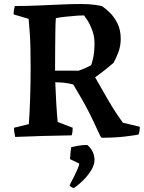

<svg xmlns="http://www.w3.org/2000/svg" viewBox="-20 -676 719 959"><path d="M487 12Q480 4 467 -26Q454 -56 426 -112Q398 -168 346 -254Q323 -260 301 -262.5Q279 -265 256 -265Q258 -212 261 -160.5Q264 -109 268 -67L343 -38Q343 -28 342 -19Q341 -10 338 0Q268 1 197 3Q126 5 56 8Q53 -4 51.5 -15Q50 -26 50 -38L124 -56Q128 -109 130.5 -185Q133 -261 133 -337Q133 -450 129 -506.5Q125 -563 123 -582L48 -604Q48 -625 54 -646Q111 -646 170.5 -648.5Q230 -651 285 -653.5Q340 -656 384 -656Q425 -656 452.5 -652Q480 -648 490 -645Q507 -634 529 -612.5Q551 -591 567 -558.5Q583 -526 583 -482Q583 -445 570.5 -413Q558 -381 547 -362Q535 -352 512 -333Q489 -314 455 -290Q485 -237 520 -176.5Q555 -116 594 -63L678 -43Q679 -23 672 -4Q660 -1 608 5.5Q556 12 487 12ZM255 -323H373Q388 -328 403 -334.5Q418 -341 433 -349Q439 -355 445.5 -387Q452 -419 452 -459Q452 -494 441 -524Q430 -554 417 -574Q404 -594 400 -599Q383 -599 367.5 -598Q352 -597 336 -595Q307 -593 283.5 -589.5Q260 -586 259 -585Q257 -563 256.5 -520Q256 -477 255.5 -425Q255 -373 255 -323ZM349 263Q344 263 336 258Q328 253 328 250Q328 248 335 234.5Q342 221 351 203.5Q360 186 367.5 168.5Q375 151 376 141L330 119Q330 114 331 101Q332 88 333.5 75Q335 62 336 59Q348 56 370 52Q392 48 416 48Q435 64 443.5 83.5Q452 103 452 123Q452 147 436 173.5Q420 200 396 224Q372 248 349 263Z"/></svg>

Font: Labrada SemiBold
Style: Regular
Weight: 600
Designer: Mercedes Jáuregui
Foundry: Omnibus-Type Team
Version: Version 1.000; ttfautohint (v1.8.4.7-5d5b)